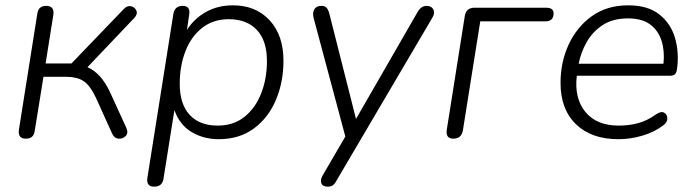

<svg xmlns="http://www.w3.org/2000/svg" viewBox="-20 -514 2605 720"><path d="M77 6Q46 6 51 -28L120 -463Q124 -492 153 -492Q185 -492 180 -458L151 -276H248L444 -480Q457 -494 471.5 -490.5Q486 -487 491.5 -474Q497 -461 483 -446L308 -262Q332 -252 354 -228.5Q376 -205 396 -161L454 -34Q462 -15 451.5 -4Q441 7 425 6Q409 5 401 -12L339 -149Q317 -195 292.5 -210.5Q268 -226 228 -226H143L110 -22Q106 6 77 6Z M558 186Q527 186 533 151L630 -461Q635 -492 665 -492Q696 -492 689 -456L681 -402Q709 -445 753 -469.5Q797 -494 854 -494Q939 -494 991 -438Q1043 -382 1043 -286Q1043 -207 1015 -140Q987 -73 932.5 -32.5Q878 8 800 8Q744 8 699 -18.5Q654 -45 634 -101L593 157Q588 186 558 186ZM796 -43Q856 -43 897 -76Q938 -109 959.5 -164Q981 -219 981 -285Q981 -362 943 -402Q905 -442 838 -442Q779 -442 737.5 -409Q696 -376 675 -321Q654 -266 654 -200Q654 -123 691.5 -83Q729 -43 796 -43Z M1209 186Q1190 186 1185 173Q1180 160 1191 142L1275 -2L1156 -447Q1151 -467 1159 -479.5Q1167 -492 1185 -492Q1198 -492 1204.5 -485Q1211 -478 1215 -463L1315 -68L1546 -469Q1559 -492 1580 -492Q1598 -492 1605 -478.5Q1612 -465 1601 -447L1242 163Q1236 175 1228.5 180.5Q1221 186 1209 186Z M1680 6Q1649 6 1656 -31L1723 -454Q1728 -485 1759 -485H2028Q2056 -485 2056 -464Q2056 -434 2025 -434H1781L1716 -26Q1711 6 1680 6Z M2299 8Q2198 8 2140 -48Q2082 -104 2082 -203Q2082 -281 2112.5 -347Q2143 -413 2199.5 -453.5Q2256 -494 2336 -494Q2410 -494 2453 -459.5Q2496 -425 2511.5 -371Q2527 -317 2519 -257Q2517 -241 2511 -235.5Q2505 -230 2492 -230H2143Q2133 -146 2175 -94.5Q2217 -43 2300 -43Q2340 -43 2374 -52.5Q2408 -62 2440 -85Q2459 -98 2470.5 -91.5Q2482 -85 2482.5 -70Q2483 -55 2466 -43Q2433 -18 2388 -5Q2343 8 2299 8ZM2335 -445Q2278 -445 2240 -420Q2202 -395 2180 -356Q2158 -317 2150 -275H2468Q2473 -322 2461 -360.5Q2449 -399 2418.5 -422Q2388 -445 2335 -445Z"/></svg>

Font: Nunito Light
Style: Italic
Weight: 300
Italic angle: -9°
Designer: Vernon Adams
Foundry: Vernon Adams
Version: Version 3.601; ttfautohint (v1.8.2.53-6de2)